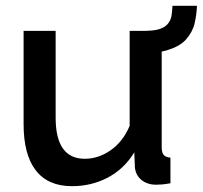

<svg xmlns="http://www.w3.org/2000/svg" viewBox="-20 -629 696 659"><path d="M61 -203V-523H171V-225Q171 -84 271 -84Q318 -84 360 -113.5Q402 -143 425 -197V-523H535V-124Q535 -105 542 -97Q549 -89 565 -88V0Q548 3 537 4Q526 5 516 5Q486 5 466 -11Q446 -27 443 -54L441 -106Q406 -49 350 -19.5Q294 10 227 10Q145 10 103 -44Q61 -98 61 -203ZM469 -445 471 -523Q506 -523 525 -528.5Q544 -534 555 -546Q566 -559 568.5 -574Q571 -589 572 -609H656Q655 -579 648 -549Q641 -519 618 -493Q597 -470 556.5 -457.5Q516 -445 469 -445Z"/></svg>

Font: Raleway SemiBold
Style: Regular
Weight: 600
Designer: Matt McInerney, Pablo Impallari, Rodrigo Fuenzalida
Foundry: Matt McInerney, Pablo Impallari, Rodrigo Fuenzalida
Version: Version 4.026